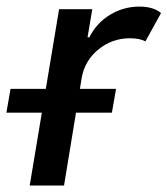

<svg xmlns="http://www.w3.org/2000/svg" viewBox="-66 -574 518 594"><path d="M25.9 0 116.8 -545.5H219.5L204.9 -458.8H210.6Q232.6 -502.8 274.3 -528.2Q316.1 -553.6 365.1 -553.6Q408.4 -553.6 432.2 -533.7L383.9 -446Q366.5 -455.6 335.9 -455.6Q280.9 -455.6 238.5 -421Q196 -386.4 186.8 -333.1L132.1 0ZM-46.2 -225.5 -33.4 -299H293L280.2 -225.5Z"/></svg>

Font: Inter UI Medium
Style: Italic
Weight: 500
Italic angle: 9.39999°
Designer: Rasmus Andersson
Foundry: rsms
Version: 3.2;8d6f07862